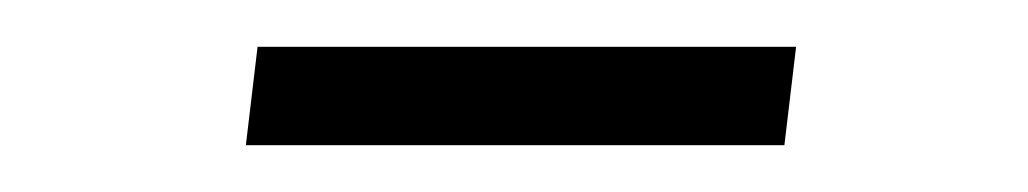

<svg xmlns="http://www.w3.org/2000/svg" viewBox="-20 -544 439 82"><path d="M85 -482H315L320 -524H90Z"/></svg>

Font: Josefin Slab Thin SemiBold
Style: Italic
Weight: 600
Italic angle: -12°
Version: Version 2.000